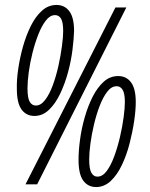

<svg xmlns="http://www.w3.org/2000/svg" viewBox="-20 -744 604 775"><path d="M119 -276Q86 -276 67 -302Q48 -328 48 -386Q47 -421 53.5 -465.5Q60 -510 72.5 -555Q85 -600 104 -638.5Q123 -677 149 -700.5Q175 -724 208 -724Q241 -724 260 -698.5Q279 -673 279 -619Q278 -587 272.5 -542.5Q267 -498 254.5 -452Q242 -406 223 -366Q204 -326 178 -301Q152 -276 119 -276ZM83 0 446 -714H490L130 0ZM125 -318Q145 -318 162.5 -341Q180 -364 193.5 -401Q207 -438 216 -479Q225 -520 230 -557.5Q235 -595 235 -618Q235 -654 226.5 -668.5Q218 -683 202 -683Q182 -683 165 -661Q148 -639 134.5 -604.5Q121 -570 111 -530Q101 -490 96 -452.5Q91 -415 91 -388Q91 -348 100 -333Q109 -318 125 -318ZM368 11Q335 11 316 -15Q297 -41 297 -99Q297 -135 303 -180Q309 -225 322 -270.5Q335 -316 354 -353.5Q373 -391 398.5 -414Q424 -437 457 -437Q490 -437 509 -411.5Q528 -386 528 -332Q528 -299 521.5 -255Q515 -211 503 -164.5Q491 -118 472 -78Q453 -38 427 -13.5Q401 11 368 11ZM373 -31Q394 -31 411 -54Q428 -77 441.5 -114Q455 -151 464.5 -192Q474 -233 479 -270.5Q484 -308 484 -332Q484 -367 475 -381.5Q466 -396 451 -396Q430 -396 413 -374Q396 -352 382.5 -317Q369 -282 359.5 -242Q350 -202 345 -164.5Q340 -127 340 -101Q340 -62 349 -46.5Q358 -31 373 -31Z"/></svg>

Font: Noto Sans ExtraCondensed Light
Style: Italic
Weight: 300
Width: 2
Italic angle: -12°
Designer: Monotype Design Team
Foundry: Monotype Imaging Inc.
Version: Version 2.013; ttfautohint (v1.8.4.7-5d5b)